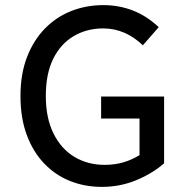

<svg xmlns="http://www.w3.org/2000/svg" viewBox="-20 -720 741 750"><path d="M60 -345Q60 -431 85.5 -497Q111 -563 155.5 -608.5Q200 -654 258.5 -677Q317 -700 383 -700Q445 -700 499 -679Q553 -658 600 -614L538 -543Q505 -575 466 -592Q427 -609 383 -609Q319 -609 268 -579Q217 -549 188 -490.5Q159 -432 159 -345Q159 -259 189 -198.5Q219 -138 271 -107Q323 -76 389 -76Q427 -76 460.5 -85.5Q494 -95 525 -114V-257H375V-343H621V-82Q575 -42 512 -16Q449 10 378 10Q311 10 253.5 -13Q196 -36 152.5 -81.5Q109 -127 84.5 -193Q60 -259 60 -345Z"/></svg>

Font: Radio Canada
Style: Regular
Weight: 400
Designer: Charles Daoud, Etienne Aubert Bonn, Alexandre Saumier Demers, Jacques Le Bailly
Foundry: Radio-Canada
Version: Version 2.104;gftools[0.9.28.dev5+ged2979d]